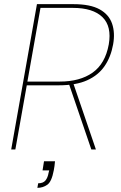

<svg xmlns="http://www.w3.org/2000/svg" viewBox="-20 -720 581 925"><path d="M34 0 158 -700H333Q415 -700 460 -675Q505 -650 520 -606Q535 -562 525 -506Q514 -445 483.5 -401Q453 -357 399.5 -333Q346 -309 264 -309H109L54 0ZM420 0 310 -322H332L442 0ZM112 -327H268Q365 -327 426 -370Q487 -413 504 -506Q519 -593 473.5 -637.5Q428 -682 331 -682H175ZM160 185 164 163Q188 163 199 149.5Q210 136 214 113L217 101H185L192 57H245Q244 68 242.5 80Q241 92 239 101Q229 155 208 170Q187 185 160 185Z"/></svg>

Font: DM Sans 16pt Thin
Style: Italic
Weight: 250
Italic angle: -10°
Version: Version 4.004;gftools[0.9.30]